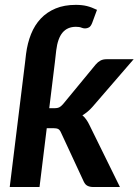

<svg xmlns="http://www.w3.org/2000/svg" viewBox="-20 -750 556 770"><path d="M200 -499.5 205.5 -548C209.5 -580.3 218 -604.2 231 -619.5C244 -634.8 261.8 -642.5 284.5 -642.5C293.8 -642.5 301.1 -641.4 306.2 -639.2C311.4 -637.1 316.3 -636 321 -636C326.7 -636 332 -637.4 337 -640.2C342 -643.1 346.3 -649.3 350 -659L369 -710.5C354.7 -717.5 341.1 -722.6 328.2 -725.8C315.4 -728.9 300.7 -730.5 284 -730.5C253.3 -730.5 226.3 -725.7 203 -716C179.7 -706.3 159.8 -692.8 143.5 -675.5C127.2 -658.2 114.2 -637.4 104.5 -613.2C94.8 -589.1 88.2 -562.7 84.5 -534L80.5 -499.5L19 0H138.5L167.5 -236H193C202.3 -236 209.2 -234.8 213.5 -232.5C217.8 -230.2 221.7 -225.2 225 -217.5L316 -21.5C319.7 -13.5 324.7 -7.9 331 -4.8C337.3 -1.6 345 0 354 0H461L338.5 -249C334.8 -256.7 330.8 -263.8 326.2 -270.2C321.8 -276.8 316.5 -282.5 310.5 -287.5C325.5 -296.5 338.8 -307.7 350.5 -321L516 -512.5H407.5C397.8 -512.5 389.6 -510.7 382.8 -507C375.9 -503.3 369.7 -498.2 364 -491.5L232.5 -332C226.8 -325.7 221.7 -321.4 217 -319.2C212.3 -317.1 206.2 -316 198.5 -316H177.5Z"/></svg>

Font: Lato
Style: Bold Italic
Weight: 700
Italic angle: -7°
Designer: Lukasz Dziedzic
Foundry: tyPoland Lukasz Dziedzic
Version: Version 2.007; 2014-02-27